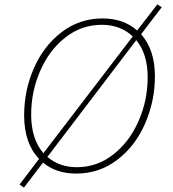

<svg xmlns="http://www.w3.org/2000/svg" viewBox="-20 -784 790 875"><path d="M717 -751 623 -628Q686 -557 686 -436Q686 -324 641.5 -221.5Q597 -119 515 -56Q433 7 327 7Q236 7 176 -43L89 71L69 57L158 -60Q90 -131 90 -258Q90 -373 135 -474.5Q180 -576 261.5 -638Q343 -700 447 -700Q543 -700 605 -645L697 -764ZM122 -262Q122 -150 178 -86L585 -618Q529 -671 444 -671Q351 -671 277 -612.5Q203 -554 162.5 -459.5Q122 -365 122 -262ZM653 -432Q653 -538 601 -601L196 -69Q251 -22 330 -22Q423 -22 497 -80.5Q571 -139 612 -233.5Q653 -328 653 -432Z"/></svg>

Font: Bitter Pro ExtraLight
Style: Italic
Weight: 275
Italic angle: -9°
Designer: Sol Matas, and Bitter project Authors
Foundry: Sol Matas
Version: Version 1.010